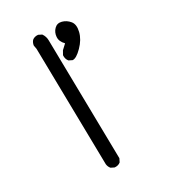

<svg xmlns="http://www.w3.org/2000/svg" viewBox="-191 -890 883 989"><g transform="rotate(-30 250.0 -396.0)"><path d="M195.3 -2 175.8 -11.7Q166 -23.4 164.1 -39.1L152.3 -732.4L148.4 -753.9Q150.4 -769.5 160.2 -781.2Q173.8 -793 195.3 -791L214.8 -781.2Q228.5 -761.7 228.5 -738.3L240.2 -31.2L230.5 -11.7Q216.8 0 195.3 -2ZM284.2 -588.9 264.6 -598.6Q252 -614.3 253.9 -635.7L266.6 -658.2L293.9 -683.6Q270.5 -707 272.5 -733.4Q274.4 -759.8 292 -777.3Q309.6 -794.9 335 -788.1Q360.4 -781.2 377.9 -759.8Q395.5 -738.3 385.7 -698.2Q376 -658.2 340.8 -622.6Q305.7 -586.9 284.2 -588.9Z"/></g></svg>

Font: NaikaiFont
Style: Regular-Lite
Weight: 400
Version: Version 1.67